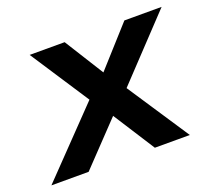

<svg xmlns="http://www.w3.org/2000/svg" viewBox="-133 -606 800 722"><g transform="rotate(-20 267.5 -244.5)"><path d="M-42 0 224 -276 223 -223 49 -489H189L301 -310H267L428 -489H577L327 -224V-280L512 0H372L249 -192L289 -191L107 0Z"/></g></svg>

Font: Nunito Sans 12pt ExtraLight 12pt
Style: Bold Italic
Weight: 700
Italic angle: -9°
Version: Version 3.101;gftools[0.9.27]